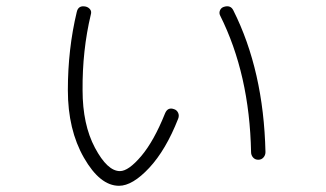

<svg xmlns="http://www.w3.org/2000/svg" viewBox="-20 -560 1040 612"><path d="M780.3 -75.2Q775.4 -323.2 681.6 -510.7Q677.7 -518.6 681.2 -526.9Q684.6 -535.2 693.4 -538.1Q714.8 -544.9 723.6 -527.3Q820.3 -335 826.2 -75.2Q826.2 -65.4 819.8 -58.1Q813.5 -50.8 803.2 -50.8Q793 -50.8 786.6 -58.1Q780.3 -65.4 780.3 -75.2ZM359.4 32.2Q298.8 32.2 247.6 -57.1Q196.3 -146.5 196.3 -272.5Q196.3 -403.3 224.6 -521.5Q229.5 -543.9 252.9 -539.1Q261.7 -537.1 267.1 -530.3Q272.5 -523.4 269.5 -513.7Q242.2 -399.4 243.2 -272.5Q243.2 -163.1 282.7 -88.9Q322.3 -14.6 362.3 -14.6Q389.6 -14.6 430.2 -62.5Q470.7 -110.4 505.9 -198.2Q514.6 -219.7 535.2 -211.9Q543.9 -209 547.9 -200.2Q551.8 -191.4 547.9 -181.6Q508.8 -82 455.6 -24.9Q402.3 32.2 359.4 32.2Z"/></svg>

Font: Rounded Mgen+ 1m light
Style: Regular
Weight: 200
Designer: [Source Han Sans]
Ryoko NISHIZUKA  (kana & ideographs); Paul D. Hunt (Latin, Greek & Cyrillic); Wenlong ZHANG  (bopomofo
Version: Version 1.059.20150602